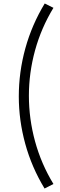

<svg xmlns="http://www.w3.org/2000/svg" viewBox="-20 -886 344 1103"><path d="M287 171 236 197Q162 75 125 -60Q88 -195 88 -332Q88 -472 125.5 -608Q163 -744 237 -866L287 -841Q217 -726 181.5 -597Q146 -468 146 -336Q146 -203 181.5 -73.5Q217 56 287 171Z"/></svg>

Font: Yaldevi Light
Style: Regular
Weight: 300
Designer: Sol Matas, Rajitha Manaperi, Kosala Senevirathne
Foundry: Mooniak
Version: Version 1.100